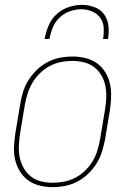

<svg xmlns="http://www.w3.org/2000/svg" viewBox="-20 -760 540 788"><path d="M195 8Q168 8 142 1.5Q116 -5 95.5 -20Q75 -35 61.5 -57Q48 -79 42 -105Q36 -131 37.5 -158.5Q39 -186 43 -213L63 -333Q67 -359 75 -384Q83 -409 97.5 -432Q112 -455 132 -474Q152 -493 176 -505.5Q200 -518 226 -523Q252 -528 278 -528Q305 -528 331.5 -521.5Q358 -515 378.5 -500Q399 -485 412.5 -463Q426 -441 431.5 -415Q437 -389 436 -361.5Q435 -334 431 -307L411 -187Q406 -161 398 -136Q390 -111 375.5 -88Q361 -65 341 -46Q321 -27 297 -14.5Q273 -2 247 3Q221 8 195 8ZM196 -10Q219 -10 243 -14.5Q267 -19 289 -30.5Q311 -42 329.5 -60Q348 -78 360.5 -99Q373 -120 380 -143.5Q387 -167 391 -190L411 -310Q415 -334 416 -358.5Q417 -383 412.5 -406.5Q408 -430 396.5 -450Q385 -470 367 -484Q349 -498 325.5 -504Q302 -510 277 -510Q254 -510 230.5 -505.5Q207 -501 185 -489.5Q163 -478 144.5 -460Q126 -442 113.5 -421Q101 -400 93.5 -376.5Q86 -353 82 -330L62 -210Q59 -186 57.5 -161.5Q56 -137 61 -113.5Q66 -90 77.5 -70Q89 -50 106.5 -36Q124 -22 147.5 -16Q171 -10 196 -10ZM163 -600Q168 -627 179 -654Q190 -681 211.5 -701Q233 -721 261 -730.5Q289 -740 316 -740Q343 -740 368 -730.5Q393 -721 407.5 -701Q422 -681 425 -654Q428 -627 423 -600H403Q407 -623 405.5 -646.5Q404 -670 391 -687.5Q378 -705 357 -713.5Q336 -722 313 -722Q290 -722 266 -713.5Q242 -705 224 -687.5Q206 -670 196.5 -646.5Q187 -623 183 -600Z"/></svg>

Font: Iosevka Term Curly Th Obl
Style: Regular
Weight: 100
Italic angle: -9°
Designer: Belleve Invis
Foundry: Belleve Invis
Version: Version 32.3.0